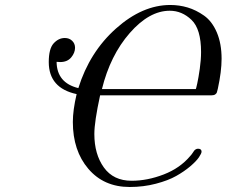

<svg xmlns="http://www.w3.org/2000/svg" viewBox="-20 -725 905 767"><path d="M174.8 -477.1Q174.8 -530.3 194.3 -551.8Q213.9 -573.2 238.8 -573.2Q256.8 -573.2 268.3 -562Q279.8 -550.8 279.8 -534.2Q279.8 -514.2 264.4 -495.6Q249 -477.1 220.2 -477.1Q211.4 -477.1 206.1 -478Q207 -394 293 -373Q337.9 -517.1 443.4 -611.1Q548.8 -705.1 660.2 -705.1Q696.3 -705.1 729.7 -695.1Q763.2 -685.1 795.2 -662.6Q827.1 -640.1 846.2 -595.5Q865.2 -550.8 865.2 -490.2Q865.2 -439.5 850.1 -370.1Q847.2 -358.9 846.2 -355.5Q845.2 -352.1 840.1 -348.1Q835 -344.2 825.2 -344.2H379.9Q356.9 -238.3 356.9 -189.9Q356.9 -108.9 395 -55.9Q433.1 -2.9 505.9 -2.9Q568.8 -2.9 634 -28.1Q699.2 -53.2 740.2 -102.1Q744.1 -106 748.5 -112.5Q752.9 -119.1 755.4 -122.6Q757.8 -126 762 -128.4Q766.1 -130.9 771 -130.9Q785.2 -130.9 785.2 -119.1Q785.2 -112.3 774.7 -96.7Q764.2 -81.1 740 -60.5Q715.8 -40 683.8 -22Q651.9 -3.9 602.5 9Q553.2 22 498 22Q395 22 333 -50.5Q271 -123 271 -237.8Q271 -284.7 286.1 -349.1Q174.8 -373 174.8 -477.1ZM387.2 -369.1H762.2Q763.2 -370.1 768.1 -392.1Q772.9 -414.1 778.1 -450.4Q783.2 -486.8 783.2 -517.1Q783.2 -608.9 745.1 -645.5Q707 -682.1 658.2 -682.1Q576.2 -682.1 498.3 -593Q420.4 -503.9 387.2 -369.1Z"/></svg>

Font: CMU Classical Serif
Style: Italic
Weight: 500
Italic angle: -14.04°
Version: Version 0.7.0